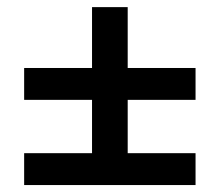

<svg xmlns="http://www.w3.org/2000/svg" viewBox="-20 -618 626 547"><path d="M48.8 -333.5H242.2V-181.6H48.8V-90.8H537.1V-181.6H343.8V-333.5H537.1V-424.3H343.8V-597.7H242.2V-424.3H48.8Z"/></svg>

Font: Cascadia Code PL
Style: Regular
Weight: 400
Monospace: yes
Designer: Aaron Bell
Foundry: Saja Typeworks
Version: Version 2404.023